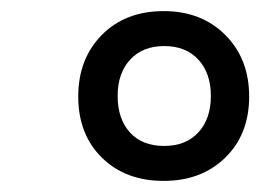

<svg xmlns="http://www.w3.org/2000/svg" viewBox="-20 -746 469 346"><path d="M275 -420Q206 -420 163.5 -462Q121 -504 121 -572Q121 -640 163.5 -683Q206 -726 275 -726Q343 -726 386 -683Q429 -640 429 -572Q429 -504 386 -462Q343 -420 275 -420ZM276 -483Q315 -483 337.5 -507.5Q360 -532 360 -573Q360 -614 337.5 -638.5Q315 -663 276 -663Q237 -663 214.5 -638.5Q192 -614 192 -573Q192 -532 214 -507.5Q236 -483 276 -483Z"/></svg>

Font: Noto Serif Medium
Style: Italic
Weight: 500
Italic angle: -12°
Designer: Monotype Design Team
Foundry: Monotype Imaging Inc.
Version: Version 2.014; ttfautohint (v1.8.4.7-5d5b)